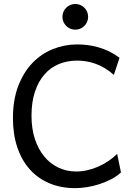

<svg xmlns="http://www.w3.org/2000/svg" viewBox="-20 -953 702 985"><path d="M600.6 -68.4Q579.1 -48.3 550.3 -33.4Q521.5 -18.6 490 -8.3Q458.5 2 426.3 7.1Q394 12.2 366.2 12.2Q292 12.2 232.9 -12.9Q173.8 -38.1 132.3 -84.7Q90.8 -131.3 68.6 -197.8Q46.4 -264.2 46.4 -346.7Q46.4 -440.9 73.7 -512Q101.1 -583 146.7 -630.4Q192.4 -677.7 252 -701.4Q311.5 -725.1 376 -725.1Q402.3 -725.1 429.7 -721.7Q457 -718.3 484.6 -710.4Q512.2 -702.6 539.6 -689.5Q566.9 -676.3 593.3 -656.7L564 -568.8Q541 -589.4 517.1 -603.5Q493.2 -617.7 469.2 -626.2Q445.3 -634.8 421.6 -638.4Q397.9 -642.1 376 -642.1Q324.7 -642.1 281.7 -624.3Q238.8 -606.4 207.8 -570.8Q176.8 -535.2 159.2 -482.2Q141.6 -429.2 141.6 -358.9Q141.6 -293 158.9 -240.2Q176.3 -187.5 206.8 -150.4Q237.3 -113.3 279.3 -93.3Q321.3 -73.2 371.1 -73.2Q398.9 -73.2 427.5 -79.6Q456.1 -85.9 483.4 -97.9Q510.7 -109.9 535.6 -126.5Q560.5 -143.1 581.1 -163.6ZM300.3 -866.7Q300.3 -880.4 305.4 -892.3Q310.5 -904.3 319.6 -913.3Q328.6 -922.4 340.6 -927.5Q352.5 -932.6 366.2 -932.6Q379.9 -932.6 391.8 -927.5Q403.8 -922.4 412.8 -913.3Q421.9 -904.3 427 -892.3Q432.1 -880.4 432.1 -866.7Q432.1 -853 427 -841.1Q421.9 -829.1 412.8 -820.1Q403.8 -811 391.8 -805.9Q379.9 -800.8 366.2 -800.8Q352.5 -800.8 340.6 -805.9Q328.6 -811 319.6 -820.1Q310.5 -829.1 305.4 -841.1Q300.3 -853 300.3 -866.7Z"/></svg>

Font: Andika Afr
Style: Regular
Weight: 400
Designer: Victor Gaultney, Annie Olsen, Julie Remington, Don Collingsworth, Eric Hays, Becca Hirsbrunner
Foundry: SIL International
Version: Version 5.000